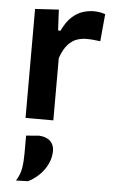

<svg xmlns="http://www.w3.org/2000/svg" viewBox="-56 -549 519 874"><g transform="rotate(5 204.0 -112.0)"><path d="M69.5 0V-498L177.5 -504.5L182.5 -409.5H193.5Q213.5 -452 238 -473.8Q262.5 -495.5 288.2 -503.2Q314 -511 336.5 -511Q348.5 -511 362.5 -509Q376.5 -507 389.5 -502L378 -377.5Q360 -380 345.2 -381.2Q330.5 -382.5 312.5 -382.5Q294 -382.5 272.5 -375.8Q251 -369 231 -347.8Q211 -326.5 196.5 -284.5V0ZM51 287.5Q69.5 258 74.2 228.5Q79 199 79 160.5V80L137.5 75Q172 77 189.5 94Q207 111 207 138Q207 182 180 221.8Q153 261.5 106 286Z"/></g></svg>

Font: Commissioner SemiBold
Style: Regular
Weight: 600
Designer: Kostas Bartsokas
Foundry: Kostas Bartsokas
Version: Version 1.000; ttfautohint (v1.8.3)